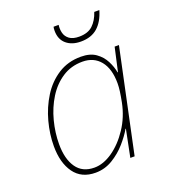

<svg xmlns="http://www.w3.org/2000/svg" viewBox="-134 -815 814 922"><g transform="rotate(-20 273.5 -354.0)"><path d="M197 10Q125 10 88 -41.5Q51 -93 51 -178Q51 -239 68 -302.5Q85 -366 118.5 -419.5Q152 -473 202.5 -505.5Q253 -538 319 -538Q366 -538 395 -517.5Q424 -497 439.5 -466.5Q455 -436 460 -407H462L489 -528H511L399 0H377L405 -139H403Q386 -109 355.5 -74Q325 -39 284.5 -14.5Q244 10 197 10ZM200 -15Q246 -15 293.5 -48Q341 -81 378.5 -137.5Q416 -194 430 -264Q436 -295 439 -317Q442 -339 442 -358Q442 -432 409 -472.5Q376 -513 318 -513Q260 -513 215 -483.5Q170 -454 139.5 -405Q109 -356 93.5 -296.5Q78 -237 78 -178Q78 -103 108.5 -59Q139 -15 200 -15ZM346 -606Q300 -606 272 -630Q244 -654 244 -698Q244 -710 246 -718H272Q269 -697 274 -677Q279 -657 296.5 -644Q314 -631 346 -631Q391 -631 416 -654.5Q441 -678 454 -718H480Q464 -663 431.5 -634.5Q399 -606 346 -606Z"/></g></svg>

Font: Noto Sans Thin
Style: Italic
Weight: 100
Italic angle: -12°
Designer: Monotype Design Team
Foundry: Monotype Imaging Inc.
Version: Version 2.013; ttfautohint (v1.8.4.7-5d5b)